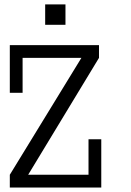

<svg xmlns="http://www.w3.org/2000/svg" viewBox="-20 -839 586 859"><path d="M433.1 0H23.9V-57.1L344.2 -580.1H81.1V-423.8H23.9V-637.2H422.9V-580.1L106 -57.1H376V-215.8H433.1ZM272.9 -728H182.1V-819.3H272.9Z"/></svg>

Font: Anonymous Pro
Style: Regular
Weight: 400
Monospace: yes
Designer: Mark Simonson
Version: Version 1.002